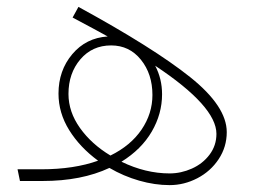

<svg xmlns="http://www.w3.org/2000/svg" viewBox="-20 -526 748 558"><path d="M639 -142Q639 -99 615.5 -63.5Q592 -28 553.5 -8Q515 12 473 12Q430 12 384.5 -1Q339 -14 298 -38Q217 0 104 0H38L31 -34H100Q195 -34 265 -59Q212 -98 181 -148Q150 -198 150 -254Q150 -321 190 -368.5Q230 -416 293 -420Q259 -439 191 -475L208 -506Q426 -387 532.5 -302Q639 -217 639 -142ZM301 -74Q360 -103 391.5 -149.5Q423 -196 423 -250Q423 -311 389.5 -352.5Q356 -394 303 -394Q248 -394 213.5 -353.5Q179 -313 179 -253Q179 -201 212.5 -154Q246 -107 301 -74ZM609 -137Q609 -217 431 -335Q451 -297 451 -252Q451 -195 421 -143.5Q391 -92 333 -56Q403 -22 473 -22Q506 -22 537.5 -36Q569 -50 589 -76.5Q609 -103 609 -137Z"/></svg>

Font: FiraGO UltraLight
Style: Regular
Weight: 200
Designer: bBox Type
Foundry: bBox Type GmbH
Version: Version 1.001